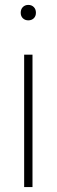

<svg xmlns="http://www.w3.org/2000/svg" viewBox="-20 -763 231 783"><path d="M78.5 0V-540H112.5V0ZM95.5 -680Q82 -680 73.2 -688.5Q64.5 -697 64.5 -711Q64.5 -725.5 73.2 -734.2Q82 -743 95.5 -743Q109 -743 117.8 -734.2Q126.5 -725.5 126.5 -711Q126.5 -697 117.8 -688.5Q109 -680 95.5 -680Z"/></svg>

Font: Encode Sans Semi Condensed Thin
Style: Regular
Weight: 100
Width: 4
Designer: Multiple Designers
Foundry: Impallari Type
Version: Version 3.000; ttfautohint (v1.8.3) -l 8 -r 50 -G 200 -x 14 